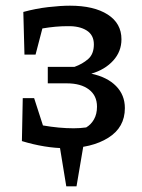

<svg xmlns="http://www.w3.org/2000/svg" viewBox="-20 -512 500 675"><path d="M210 9Q175 9 135.5 2.5Q96 -4 57 -16L60 -167H100L131 -71Q188 -61 239 -61Q262 -61 283 -64Q300 -74 310.5 -92.5Q321 -111 321 -137Q321 -176 292.5 -197.5Q264 -219 215 -219H148V-277H242Q270 -287 290 -304.5Q310 -322 310 -356Q310 -389 284.5 -405Q259 -421 217 -420Q176 -420 129 -412L105 -320H66L62 -470Q106 -482 149.5 -487Q193 -492 226 -492Q310 -492 358.5 -461Q407 -430 407 -374Q407 -331 378 -299Q349 -267 301 -253Q357 -241 388 -209.5Q419 -178 419 -132Q419 -64 360.5 -27.5Q302 9 210 9ZM213 143 186 -22H277L249 143Z"/></svg>

Font: Piazzolla Medium
Style: Regular
Weight: 500
Designer: Juan Pablo del Peral
Foundry: Huerta Tipografica
Version: Version 1.330